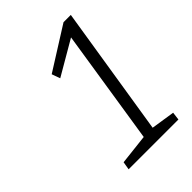

<svg xmlns="http://www.w3.org/2000/svg" viewBox="-139 -827 540 540"><g transform="rotate(-45 130.5 -557.0)"><path d="M179 -372 173 -382 251 -370 248 -346H50L54 -370L151 -381L143 -372L199 -731L210 -730L95 -663L86 -688L213 -768H242Z"/></g></svg>

Font: Bitter Thin Light
Style: Italic
Weight: 300
Italic angle: -9°
Version: Version 2.002